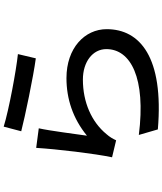

<svg xmlns="http://www.w3.org/2000/svg" viewBox="60 -893 880 1040"><g transform="rotate(-90 500.0 -373.0)"><path d="M334 -793 309 -698C386 -678 606 -632 704 -619L727 -716C639 -725 424 -765 334 -793ZM325 -603 219 -617C212 -504 188 -300 168 -206L260 -184C268 -201 277 -218 294 -237C360 -317 466 -364 589 -364C685 -364 754 -311 754 -237C754 -105 598 -22 289 -61L319 42C710 75 862 -55 862 -235C862 -354 760 -453 597 -453C484 -453 378 -418 285 -342C294 -403 311 -540 325 -603Z"/></g></svg>

Font: Noto Sans TC Medium
Style: Regular
Weight: 500
Designer: Ryoko NISHIZUKA 西塚涼子 (kana, bopomofo & ideographs); Paul D. Hunt (Latin, Greek & Cyrillic); Sandoll Communications 산돌커뮤니
Foundry: Adobe
Version: Version 2.004;hotconv 1.0.118;makeotfexe 2.5.65603